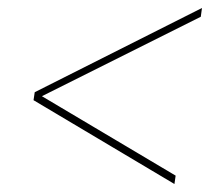

<svg xmlns="http://www.w3.org/2000/svg" viewBox="-20 -530 553 481"><path d="M417 -69 64 -279 67 -299 486 -510 483 -488 85 -289 420 -90Z"/></svg>

Font: Georama ExtraExtended Thin
Style: Italic
Weight: 100
Width: 8
Italic angle: -9°
Designer: Jean-Baptiste Levee
Foundry: Production Type
Version: Version 1.000